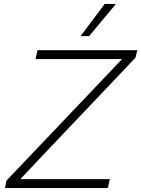

<svg xmlns="http://www.w3.org/2000/svg" viewBox="-20 -952 715 972"><path d="M5 0 13 -38 504 -554 598 -653H461H160L170 -698H675L666 -660L176 -144L83 -45H220H536L526 0ZM388 -769 510 -932H567L431 -769Z"/></svg>

Font: Azeret Mono Thin Thin
Style: Italic
Weight: 250
Italic angle: -12°
Version: Version 1.002